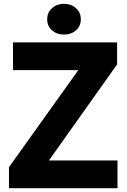

<svg xmlns="http://www.w3.org/2000/svg" viewBox="-20 -985 666 1005"><path d="M595 0H27V-110L390 -618H48V-763H593V-648L236 -145H595ZM227 -884Q227 -920 252.5 -942.5Q278 -965 315 -965Q352 -965 377.5 -942.5Q403 -920 403 -884Q403 -848 377.5 -826Q352 -804 315 -804Q278 -804 252.5 -826Q227 -848 227 -884Z"/></svg>

Font: Open Sauce One ExtraBold
Style: Regular
Weight: 800
Designer: Alfredo Marco Pradil
Foundry: Creative Sauce Fz LLC
Version: Version 1.477